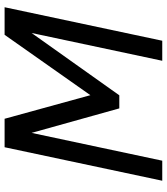

<svg xmlns="http://www.w3.org/2000/svg" viewBox="34 -750 716 823"><g transform="rotate(-90 391.5 -338.0)"><path d="M628.9 0H543L662.1 -560.1L395 -184.1H338.9L233.9 -560.1L114.7 0H28.8L172.4 -675.8H294.4L395.5 -308.1L654.3 -675.8H772.5Z"/></g></svg>

Font: Cadman
Style: Italic
Weight: 400
Italic angle: -12°
Designer: Paul James MIller
Foundry: High-Logic / Made with FontCreator
Version: Version 2.114;March 28, 2021;FontCreator 13.0.0.2683 64-bit